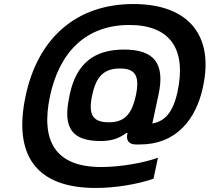

<svg xmlns="http://www.w3.org/2000/svg" viewBox="-20 -713 1040 953"><path d="M742 174 764 70C695 95 579 116 482 116C251 116 182 -17 228 -235C275 -457 409 -589 622 -589C823 -589 907 -471 861 -257C839 -156 799 -111 736 -100L767 -244C800 -398 745 -467 596 -467C446 -467 359 -397 326 -244L324 -232C290 -75 340 -13 480 -13C536 -13 572 -27 607 -53H613L612 -49C605 -16 620 4 654 4H676C852 4 954 -118 988 -284C1042 -536 917 -693 642 -693C360 -693 168 -525 107 -236C45 57 159 220 455 220C551 220 662 202 742 174ZM437 -238 438 -242C458 -337 499 -373 576 -373C651 -373 674 -337 655 -242L654 -238C633 -141 594 -106 520 -106C442 -106 417 -142 437 -238Z"/></svg>

Font: LT Wave Text Bold Italic
Style: Regular
Weight: 700
Designer: Daniel Lyons
Version: Version 2.5 (Glyphs App)